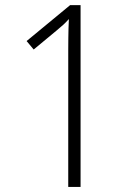

<svg xmlns="http://www.w3.org/2000/svg" viewBox="-20 -734 529 754"><path d="M296.4 0H248V-536.6Q248 -561.5 248.3 -582.3Q248.5 -603 249 -621.6Q249.5 -640.1 250.5 -659.2Q239.7 -647 228.8 -637Q217.8 -627 201.2 -613.3L112.3 -539.6L84.5 -572.8L255.4 -713.9H296.4Z"/></svg>

Font: Open Sans SemiCondensed Light
Style: Regular
Weight: 300
Width: 4
Designer: Monotype Design Team
Foundry: Monotype Imaging Inc.
Version: Version 3.000